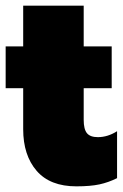

<svg xmlns="http://www.w3.org/2000/svg" viewBox="-25 -644 434 679"><path d="M57 -187V-332H-5V-480H57V-624H271V-480H370V-332H271V-220Q271 -187 282.5 -173Q294 -159 321 -159Q356 -159 389 -180V-14Q359 1 327 8Q295 15 245 15Q152 15 104.5 -40Q57 -95 57 -187Z"/></svg>

Font: Readiness Black
Style: Regular
Weight: 900
Designer: Katatrad Team
Foundry: CadsonDemak
Version: Version 1.00;April 23, 2019;FontCreator 11.5.0.2425 64-bit; 